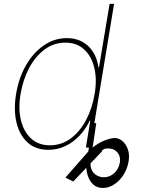

<svg xmlns="http://www.w3.org/2000/svg" viewBox="-20 -747 761 972"><path d="M457.7 -123.6H467.3L448.9 0Q479 -24.1 509.8 -36Q540.5 -47.9 561.1 -48.3Q580.6 -48.3 598.9 -33.6Q617.2 -18.8 627.1 8.2Q637.1 35.2 630.7 72.4Q623.6 110.4 603.7 140.3Q583.8 170.1 556.8 187.3Q529.8 204.5 501.4 204.5Q471.6 204.5 453.5 188.4Q435.4 172.2 426.7 148.6Q418 125 416.9 102.6L350.9 171.9L311.1 152L413.4 35.5Q419.7 27.7 426.8 20.2L430.4 0H414.8L437.1 -136.4H434.3Q401.3 -68.2 346.1 -28.4Q290.8 11.4 224.8 11.4Q160.2 11.4 119.3 -25.9Q78.5 -63.2 63.4 -127.1Q48.3 -191.1 61.4 -271.3Q74.6 -351.6 111 -415.5Q147.4 -479.4 201 -516.7Q254.6 -554 318.5 -554Q383.5 -554 426.1 -514.2Q468.8 -474.4 478.3 -406.2H481.2L534.8 -727.3H557.5ZM459.2 -271.3Q471.6 -345.2 457.4 -403.9Q443.2 -462.7 405.7 -497Q368.3 -531.2 310.7 -531.2Q253.2 -531.2 206.5 -497Q159.8 -462.7 128.2 -403.9Q96.6 -345.2 84.2 -271.3Q71.7 -197.4 85.9 -138.7Q100.1 -79.9 137.6 -45.6Q175.1 -11.4 232.6 -11.4Q290.8 -11.4 337.4 -45.6Q383.9 -79.9 415.3 -138.7Q446.7 -197.4 459.2 -271.3ZM437.9 80.6Q437.9 113.6 457.7 131.9Q477.6 150.2 505.7 150.6Q536.9 149.9 558.9 128.9Q581 108 586.6 76.7Q590.6 49.4 579.9 32.5Q569.2 15.6 552.6 8.5Q524.5 1.4 510.5 6.4Q496.4 11.4 495.7 19.9Z"/></svg>

Font: Inter UI Thin
Style: Italic
Weight: 100
Italic angle: -9.39999°
Designer: Rasmus Andersson
Foundry: rsms
Version: 3.2;8d6f07862